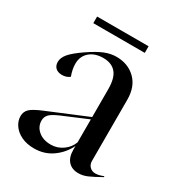

<svg xmlns="http://www.w3.org/2000/svg" viewBox="-158 -738 793 856"><g transform="rotate(30 238.5 -310.0)"><path d="M19 -80Q19 -103 34.5 -118Q50 -133 96 -152L298 -236V-379Q298 -437 275.5 -463Q253 -489 210 -489Q167 -489 140.5 -466Q114 -443 114 -404Q114 -376 126 -344Q110 -331 87 -331Q66 -331 54 -342Q42 -353 42 -373Q42 -394 60 -415.5Q78 -437 123 -468Q167 -498 197.5 -510.5Q228 -523 258 -523Q318 -523 356.5 -485.5Q395 -448 395 -381V-66Q395 -48 406.5 -36.5Q418 -25 435 -25Q454 -25 477 -35V-30Q438 -8 415 2Q392 12 369 12Q336 12 317 -8.5Q298 -29 298 -68V-87Q277 -43 236.5 -14Q196 15 143 15Q105 15 77 1.5Q49 -12 34 -34Q19 -56 19 -80ZM199 -37Q233 -37 260.5 -57Q288 -77 298 -106V-224L170 -170Q135 -155 122.5 -142Q110 -129 110 -110Q110 -79 134.5 -58Q159 -37 199 -37ZM93 -635H358V-601H93Z"/></g></svg>

Font: Nyght Serif
Style: Regular
Weight: 400
Designer: Maksym Kobuzan
Version: Version 0.410;July 4, 2025;FontCreator 15.0.0.2958 64-bit